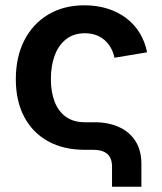

<svg xmlns="http://www.w3.org/2000/svg" viewBox="-20 -568 616 728"><path d="M404.8 140.1V64Q404.8 31.2 386.7 15.6Q368.7 0 333 0H300.3Q221.2 0 162.6 -32.2Q104 -64.5 72 -124.5Q40 -184.6 40 -267.6Q40 -351.6 72 -414.6Q104 -477.5 162.6 -512.7Q221.2 -547.9 300.3 -547.9Q347.2 -547.9 387.2 -535.4Q427.2 -522.9 458.3 -499.5Q489.3 -476.1 509.5 -443.1Q529.8 -410.2 537.6 -369.6L414.1 -349.1Q409.7 -370.1 399.9 -387.2Q390.1 -404.3 376 -416.5Q361.8 -428.7 343.3 -435.3Q324.7 -441.9 301.8 -441.9Q259.3 -441.9 230.7 -419.4Q202.1 -397 187.5 -357.9Q172.9 -318.8 172.9 -268.1Q172.9 -218.3 187.5 -181.4Q202.1 -144.5 230.7 -124.5Q259.3 -104.5 301.8 -104.5H337.9Q390.6 -104.5 430.9 -86.4Q471.2 -68.4 493.7 -33Q516.1 2.4 516.1 53.7V140.1Z"/></svg>

Font: V-Inter
Style: SemiBold-600
Weight: 600
Designer: Rasmus Andersson
Foundry: rsms
Version: Version 4.000;git-4146feb